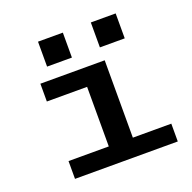

<svg xmlns="http://www.w3.org/2000/svg" viewBox="-124 -823 948 948"><g transform="rotate(-20 350.0 -349.5)"><path d="M112.5 0V-93.5H324V-406.5H112.5V-500H450.5V-93.5H652.5V0ZM172.5 -699H303V-568H172.5ZM450 -699H580.5V-568H450Z"/></g></svg>

Font: Trispace SemiExpanded Medium
Style: Regular
Weight: 500
Width: 6
Designer: Tyler Finck
Foundry: Etcetera Type Company
Version: Version 1.210; ttfautohint (v1.8.3)